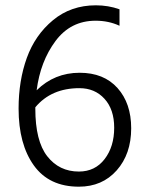

<svg xmlns="http://www.w3.org/2000/svg" viewBox="-20 -695 557 723"><path d="M113 -291C153 -339 208.3 -363 279 -363C317.7 -363 349.2 -349.7 373.5 -323C397.8 -296.3 410 -260 410 -214C410 -166.7 398 -127.3 374 -96C350 -64.7 317.7 -49 277 -49C227.7 -49 188 -68.2 158 -106.5C128 -144.8 113 -204.7 113 -286ZM430 -660C402 -670 372.3 -675 341 -675C278.3 -675 224.5 -656.3 179.5 -619C134.5 -581.7 101.7 -534.3 81 -477C60.3 -419.7 50 -356 50 -286C50 -196.7 69.2 -125.3 107.5 -72C145.8 -18.7 202.3 8 277 8C335.7 8 383.2 -12.5 419.5 -53.5C455.8 -94.5 474 -147.3 474 -212C474 -274.7 456.8 -325.2 422.5 -363.5C388.2 -401.8 340.7 -421 280 -421C216.7 -421 162.7 -399 118 -355C127.3 -427.7 151 -489.5 189 -540.5C227 -591.5 277.3 -617 340 -617C372.7 -617 402.7 -610.7 430 -598Z"/></svg>

Font: Hind Light
Style: Regular
Weight: 300
Designer: Manushi Parikh, Satya Rajpurohit
Foundry: Indian Type Foundry
Version: Version 1.201;PS 1.0;hotconv 1.0.78;makeotf.lib2.5.61930; tt